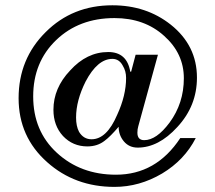

<svg xmlns="http://www.w3.org/2000/svg" viewBox="-20 -698 827 737"><path d="M736 -400Q736 -291.4 660.6 -210.3Q588.6 -131.4 508.6 -131.4Q475.4 -131.4 455.4 -155.4Q435.4 -179.4 435.4 -211.4Q403.4 -173.7 381.7 -157.7Q354.3 -136 315.4 -136Q259.4 -136 221.7 -176Q185.1 -216 185.1 -276.6Q185.1 -360 249.1 -427.4Q313.1 -498.3 395.4 -498.3Q467.4 -498.3 480 -422.9H483.4L500.6 -488H586.3L510.9 -213.7Q507.4 -202.3 507.4 -188.6Q507.4 -160 533.7 -160Q580.6 -160 630.9 -227.4Q685.7 -301.7 685.7 -397.7Q685.7 -492.6 610.3 -560Q534.9 -628.6 419.4 -628.6Q283.4 -628.6 195.4 -544Q107.4 -459.4 107.4 -328Q107.4 -195.4 197.7 -112Q289.1 -27.4 425.1 -27.4Q579.4 -27.4 672 -168H731.4Q688 -83.4 602.3 -32Q515.4 19.4 419.4 19.4Q267.4 19.4 161.1 -75.4Q51.4 -172.6 51.4 -321.1Q51.4 -472 155.4 -574.9Q258.3 -677.7 411.4 -677.7Q541.7 -677.7 635.4 -603.4Q736 -523.4 736 -400ZM464 -398.9Q464 -425.1 451.4 -445.7Q437.7 -472 411.4 -472Q354.3 -472 308.6 -385.1Q272 -312 272 -246.9Q272 -213.7 283.4 -192Q300.6 -163.4 331.4 -163.4Q389.7 -163.4 429.7 -257.1Q464 -331.4 464 -398.9Z"/></svg>

Font: t
Style: Regular
Weight: 400
Designer: Takis Katsoulidis and George D. Matthiopoulos
Foundry: Takis Katsoulidis and George D. Matthiopoulos
Version: Version 1.0 ; ttfautohint (v1.8.1)